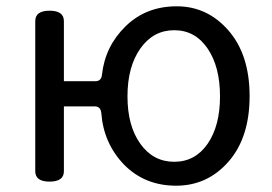

<svg xmlns="http://www.w3.org/2000/svg" viewBox="-20 -577 865 610"><path d="M385 -271Q385 -177 426 -120Q467 -63 533.5 -63Q600 -63 639.5 -120Q679 -177 679 -271Q679 -365 639.5 -423Q600 -481 533.5 -481Q467 -481 426 -423Q385 -365 385 -271ZM374 -54Q309 -122 302 -217Q300 -239 281 -239H183V-33Q183 0 137.5 0Q92 0 92 -33V-510Q92 -543 137.5 -543Q183 -543 183 -510V-319H283Q302 -319 304 -340Q314 -430 379 -493.5Q444 -557 541.5 -557Q639 -557 706 -480Q773 -403 773 -271.5Q773 -140 706 -63.5Q639 13 539.5 13Q440 13 374 -54Z"/></svg>

Font: Raw Maruko Gothic CJK TC
Style: Regular
Weight: 400
Version: Version 1.001